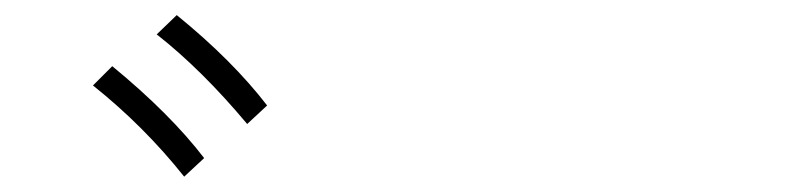

<svg xmlns="http://www.w3.org/2000/svg" viewBox="-20 -806 1040 253"><path d="M186.5 -760.7 212.9 -786.1Q286.1 -726.6 332 -667L305.7 -642.6Q246.1 -713.9 186.5 -760.7ZM102.5 -693.4 127.9 -718.8Q204.1 -656.2 249 -597.7L222.7 -573.2Q169.9 -639.6 102.5 -693.4Z"/></svg>

Font: Gothic A1 ExtraLight
Style: Regular
Weight: 275
Designer: HanYang I&C Co.,Ltd.
Foundry: HanYang I&C Co.,Ltd.
Version: Version 2.50